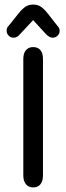

<svg xmlns="http://www.w3.org/2000/svg" viewBox="-20 -811 290 840"><path d="M82 -43Q82 -19 93.5 -5Q105 9 125 9Q146 9 157 -5Q168 -19 168 -43V-553Q168 -578 157 -591.5Q146 -605 125 -605Q105 -605 93.5 -591.5Q82 -578 82 -553ZM125 -723 180 -663Q196 -646 210 -646Q223 -646 232 -655Q241 -664 241 -676Q241 -688 232 -697L188 -753Q171 -774 157.5 -782.5Q144 -791 125 -791Q106 -791 92 -782Q78 -773 61 -752L17 -697Q12 -692 10.5 -686.5Q9 -681 9 -676Q9 -664 18 -655Q27 -646 40 -646Q55 -646 69 -663Z"/></svg>

Font: Beiruti Medium
Style: Regular
Weight: 500
Designer: Arlette Boutros
Foundry: Boutros
Version: Version 1.41